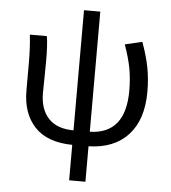

<svg xmlns="http://www.w3.org/2000/svg" viewBox="-55 -672 801 901"><g transform="rotate(5 345.0 -221.5)"><path d="M304.2 179.2V12.2Q185.5 10.7 126.7 -52.5Q67.9 -115.7 67.9 -223.1V-353Q67.9 -426.8 61 -485.8H141.1Q147.9 -445.8 147.9 -373Q147.9 -342.8 147 -286.6Q146 -230.5 146 -217.8Q146 -142.1 186 -99.1Q226.1 -56.2 304.2 -56.2V-622.1H380.9V-56.2Q548.8 -60.5 548.8 -264.2Q548.8 -319.3 540 -367.7Q531.2 -416 508.8 -479L589.8 -498Q612.8 -435.5 623.3 -381.6Q633.8 -327.6 633.8 -266.1Q633.8 -135.3 567.6 -63Q501.5 9.3 380.9 12.2V179.2Z"/></g></svg>

Font: Source Sans Pro
Style: Regular
Weight: 400
Designer: Paul D. Hunt
Foundry: Adobe Systems Incorporated
Version: Version 3.006;hotconv 1.0.111;makeotfexe 2.5.65597